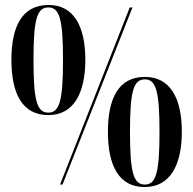

<svg xmlns="http://www.w3.org/2000/svg" viewBox="-20 -744 779 774"><path d="M175 -280C276 -280 324 -367 324 -503C324 -640 276 -724 176 -724C70 -724 26 -639 26 -503C26 -365 71 -280 175 -280ZM222 0H232L514 -714H503ZM175 -290C129 -290 115 -338 115 -503C115 -666 129 -714 175 -714C220 -714 234 -666 234 -503C234 -338 220 -290 175 -290ZM563 10C665 10 713 -77 713 -213C713 -350 665 -434 564 -434C459 -434 415 -349 415 -213C415 -75 460 10 563 10ZM564 0C518 0 504 -48 504 -213C504 -376 518 -424 564 -424C609 -424 623 -376 623 -213C623 -48 609 0 564 0Z"/></svg>

Font: Noto Serif Display ExtraCondensed
Style: Bold
Weight: 700
Width: 2
Designer: Monotype Design Team
Foundry: Monotype Imaging Inc.
Version: Version 2.009